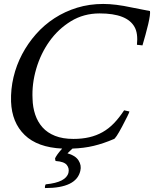

<svg xmlns="http://www.w3.org/2000/svg" viewBox="-20 -742 781 973"><path d="M352 -38Q396 -38 432.5 -46.5Q469 -55 500 -72.5Q531 -90 557.5 -117.5Q584 -145 609 -183L636 -177Q635 -172 625.5 -152.5Q616 -133 599 -101Q565 -37 556 -37Q505 -15 455.5 -3Q406 9 347 11L322 35Q362 46 378 71Q394 96 387 124Q367 211 210 211Q206 211 208 201.5Q210 192 213 192Q315 182 327 133Q332 111 318.5 94Q305 77 263 74Q260 74 259 61Q261 55 269.5 42.5Q278 30 295 11Q170 5 105 -58Q40 -121 36 -227Q34 -290 48.5 -351Q63 -412 92 -467Q121 -522 162.5 -569Q204 -616 256.5 -650Q309 -684 371 -703Q433 -722 503 -722Q565 -722 648 -704L740 -686Q743 -671 731 -619Q725 -593 717.5 -566.5Q710 -540 702 -512L674 -515Q680 -573 662 -605Q624 -674 485 -674Q404 -674 339.5 -634.5Q275 -595 230.5 -532.5Q186 -470 163.5 -393Q141 -316 145 -241Q146 -198 158.5 -161Q171 -124 195.5 -96.5Q220 -69 259 -53.5Q298 -38 352 -38Z"/></svg>

Font: Lusitana
Style: Italic
Weight: 400
Italic angle: -12°
Designer: Ana Paula Megda
Foundry: Ana Paula Megda
Version: Version 1.000; ttfautohint (v1.1) -l 8 -r 50 -G 200 -x 14 -D